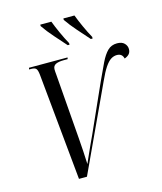

<svg xmlns="http://www.w3.org/2000/svg" viewBox="-135 -1042 963 1140"><g transform="rotate(-15 346.5 -472.0)"><path d="M143 -658Q140 -686 132 -695Q124 -704 103 -704H89L91 -714H328L326 -704H302Q270 -704 252.5 -695.5Q235 -687 235 -665Q235 -659 235.5 -651Q236 -643 237 -634L268 -238Q271 -199 274 -152.5Q277 -106 278 -72Q286 -90 299 -119.5Q312 -149 326 -179.5Q340 -210 350 -231L482 -526Q510 -588 531 -631Q552 -674 575 -696.5Q598 -719 633 -719Q663 -719 678 -703.5Q693 -688 693 -668Q693 -649 682.5 -637.5Q672 -626 654 -620Q647 -652 614 -652Q595 -652 577.5 -641Q560 -630 541 -602Q522 -574 499 -523L256 0H207ZM348 -784Q318 -818 282.5 -858Q247 -898 222 -935V-944H290Q302 -912 321 -870Q340 -828 359 -794V-784ZM490 -784Q460 -818 424.5 -858Q389 -898 364 -935V-944H432Q444 -912 463 -870Q482 -828 501 -794V-784Z"/></g></svg>

Font: Noto Serif Display Condensed
Style: Italic
Weight: 400
Width: 3
Italic angle: -12°
Designer: Monotype Design Team
Foundry: Monotype Imaging Inc.
Version: Version 2.009